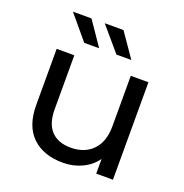

<svg xmlns="http://www.w3.org/2000/svg" viewBox="-132 -856 942 981"><g transform="rotate(20 338.5 -365.5)"><path d="M585 -530V0H494V-80Q465 -39 417.5 -16.5Q370 6 314 6Q208 6 147 -52.5Q86 -111 86 -225V-530H182V-236Q182 -159 219 -119.5Q256 -80 325 -80Q401 -80 445 -126Q489 -172 489 -256V-530ZM99 -737H200L289 -607H208ZM272 -737H374L464 -607H383Z"/></g></svg>

Font: APTA Sans Medium
Style: Bold
Weight: 500
Version: Version 7.200